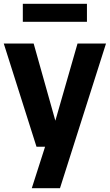

<svg xmlns="http://www.w3.org/2000/svg" viewBox="-21 -778 582 1018"><path d="M172.5 0 -1 -547H157.5L272.5 -138L390 -547H541L297 220H147.5L218 0ZM100 -662.5V-758H440V-662.5Z"/></svg>

Font: Encode Sans SmCnd
Style: Bold
Weight: 700
Width: 4
Designer: Multiple Designers
Foundry: Impallari Type
Version: Version 3.002; ttfautohint (v1.8.3) -l 8 -r 50 -G 200 -x 14 